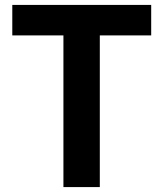

<svg xmlns="http://www.w3.org/2000/svg" viewBox="-20 -761 665 781"><path d="M238 0H386V-617H595V-741H30V-617H238Z"/></svg>

Font: Noto Sans TC
Style: Bold
Weight: 700
Designer: Ryoko NISHIZUKA 西塚涼子 (kana, bopomofo & ideographs); Paul D. Hunt (Latin, Greek & Cyrillic); Sandoll Communications 산돌커뮤니
Foundry: Adobe
Version: Version 2.004;hotconv 1.0.118;makeotfexe 2.5.65603